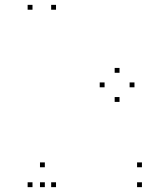

<svg xmlns="http://www.w3.org/2000/svg" viewBox="-20 -760 660 790"><path d="M533.3 -400.8V-420.8H513.3V-400.8ZM471.8 -460.5V-480.5H451.8V-460.5ZM410.3 -400.8V-420.8H390.3V-400.8ZM471.8 -340.7V-360.7H451.8V-340.7ZM210.5 -720V-740H190.5V-720ZM113.7 -720V-740H93.7V-720ZM113.7 10V-10H93.7V10ZM210.5 10V-10H190.5V10ZM164.5 -71.8V-91.8H144.5V-71.8ZM164.5 10V-10H144.5V10ZM564 10V-10H544V10ZM564 -71.8V-91.8H544V-71.8Z"/></svg>

Font: Monaspace Neon Dots Var
Style: Regular
Weight: 400
Designer: Riley Cran and the Lettermatic Team
Version: Version 1.100 (Monaspace Neon Dots)